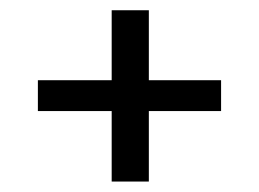

<svg xmlns="http://www.w3.org/2000/svg" viewBox="-20 -489 500 371"><path d="M267.6 -274.4V-138.2H195.8V-274.4H53.2V-334H195.8V-469.2H267.6V-334H407.2V-274.4Z"/></svg>

Font: Metrophobic
Style: Regular
Weight: 400
Designer: vernon adams
Foundry: vernon adams
Version: Version 1.000